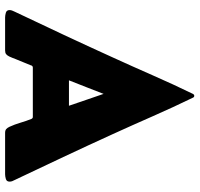

<svg xmlns="http://www.w3.org/2000/svg" viewBox="-34 -728 763 734"><g transform="rotate(90 347.0 -361.5)"><path d="M47.4 0Q39.1 0 29.1 -2.9Q19 -5.9 19 -17.1Q19 -22.5 21 -27.1Q22.9 -31.7 24.9 -36.1Q69.3 -129.4 113 -222.7Q156.7 -315.9 199.2 -409.7Q234.4 -486.8 268.6 -564.7Q302.7 -642.6 339.8 -718.8Q342.3 -723.1 346.7 -723.1Q351.6 -723.1 353.5 -718.8Q390.6 -642.6 424.8 -564.7Q459 -486.8 494.1 -409.7Q537.1 -315.4 580.8 -222.4Q624.5 -129.4 668.9 -36.1Q671.4 -31.7 673.1 -27.1Q674.8 -22.5 674.8 -17.1Q674.8 -5.9 664.8 -2.9Q654.8 0 646.5 0H488.8Q479 0 474.1 -4.2Q469.2 -8.3 465.3 -16.6Q456.1 -36.6 449.7 -58.3Q443.4 -80.1 435.1 -100.6Q432.6 -106 427.7 -106H238.3Q233.9 -106 231.4 -102.1Q231 -101.6 231 -100.8Q231 -100.1 230.5 -99.1Q224.6 -84.5 218.5 -69.8Q212.4 -55.2 206.5 -40.5Q204.1 -34.7 201.7 -28.1Q199.2 -21.5 196.3 -15.6Q192.4 -7.8 187.5 -3.9Q182.6 0 173.3 0ZM287.6 -244.1H384.8Q373.5 -277.3 362.1 -310.5Q350.6 -343.8 339.4 -376.5Q326.7 -343.8 313.7 -310.5Q300.8 -277.3 287.6 -244.1Z"/></g></svg>

Font: Belanosima SemiBold
Style: Regular
Weight: 600
Designer: The DocRepair Project, Santiago Orozco
Foundry: Google
Version: Version 2.000